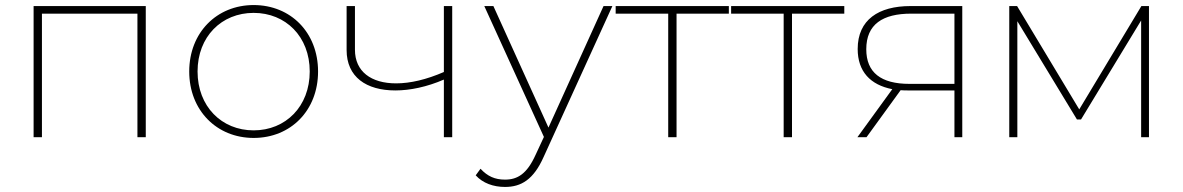

<svg xmlns="http://www.w3.org/2000/svg" viewBox="-20 -543 4681 760"><path d="M113 -519V0H146V-489H524V0H557V-519Z M984 3C1131 3 1239 -106 1239 -260C1239 -414 1131 -523 984 -523C838 -523 729 -414 729 -260C729 -106 838 3 984 3ZM984 -27C857 -27 762 -122 762 -260C762 -398 857 -492 984 -492C1111 -492 1206 -398 1206 -260C1206 -122 1111 -27 984 -27Z M1737 -519V-258C1668 -228 1604 -213 1548 -213C1449 -213 1385 -260 1385 -346V-519H1352V-345C1352 -238 1430 -185 1545 -185C1603 -185 1670 -199 1737 -228V0H1770V-519Z M2369 -519 2151 -38 1933 -519H1897L2133 -1L2100 70C2066 145 2029 168 1979 168C1939 168 1910 155 1882 125L1863 151C1891 182 1933 197 1979 197C2043 197 2092 168 2132 78L2404 -519Z M2865 -519H2417V-489H2625V0H2658V-489H2865Z M3322 -519H2874V-489H3082V0H3115V-489H3322Z M3584 -519C3458 -519 3375 -465 3375 -349C3375 -260 3425 -207 3512 -190L3374 0H3410L3545 -186C3555 -185 3565 -185 3576 -185H3758V0H3789V-519ZM3409 -348C3409 -447 3474 -489 3587 -489H3758V-211H3580C3467 -211 3409 -256 3409 -348Z M4498 -519 4252 -110 4006 -519H3975V0H4007V-459L4243 -70H4259L4497 -462V0H4528V-519Z"/></svg>

Font: Talent ExtraLight
Style: Regular
Weight: 200
Designer: Mike Powis
Version: Version 1.001;hotconv 1.0.109;makeotfexe 2.5.65596